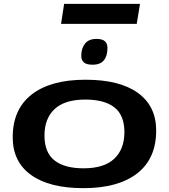

<svg xmlns="http://www.w3.org/2000/svg" viewBox="-20 -967 876 997"><path d="M413 10Q237 10 142 -58Q47 -126 46 -251Q45 -398 143.5 -475.5Q242 -553 424 -553Q601 -553 695.5 -485Q790 -417 791 -292Q792 -145 693.5 -67.5Q595 10 413 10ZM414 -93Q520 -93 573 -142.5Q626 -192 626 -281Q626 -369 574 -409.5Q522 -450 423 -450Q317 -450 264 -401Q211 -352 211 -263Q211 -175 263 -134Q315 -93 414 -93ZM461 -631Q429 -631 415.5 -643Q402 -655 402 -678Q402 -716 421.5 -740.5Q441 -765 481 -765Q511 -765 524.5 -753Q538 -741 538 -718Q538 -677 519.5 -654Q501 -631 461 -631ZM297 -843 313 -947H707L690 -843Z"/></svg>

Font: Georama Extra Expanded SemiBold
Style: Italic
Weight: 600
Width: 8
Italic angle: -9°
Designer: Jean-Baptiste Levee
Foundry: Production Type
Version: Version 1.000